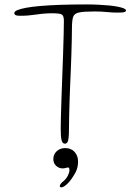

<svg xmlns="http://www.w3.org/2000/svg" viewBox="-20 -614 610 846"><path d="M265.5 19Q255.5 19 251.5 4.2Q247.5 -10.5 247.5 -48.5Q247.5 -67 248.5 -102.8Q249.5 -138.5 251 -184.2Q252.5 -230 254.5 -280Q256.5 -330 258 -377Q259.5 -424 260.5 -462Q261.5 -500 261.5 -522Q261.5 -545 252 -550.2Q242.5 -555.5 211.5 -555.5Q176 -555.5 140.2 -550Q104.5 -544.5 71 -544.5Q63 -544.5 56.5 -545.2Q50 -546 46.5 -548.8Q43 -551.5 43 -556.5Q43 -563.5 56.2 -569.2Q69.5 -575 95.2 -579.8Q121 -584.5 159.5 -587.8Q198 -591 248.5 -592.8Q299 -594.5 361 -594.5Q388.5 -594.5 414.2 -593.2Q440 -592 462 -589.8Q484 -587.5 500.2 -584.2Q516.5 -581 525.8 -577Q535 -573 535 -568.5Q535 -563.5 530.2 -561.5Q525.5 -559.5 517.2 -559Q509 -558.5 498 -558.5Q473.5 -558.5 450.2 -561Q427 -563.5 396.5 -563.5Q349 -563.5 328 -559Q307 -554.5 302 -538.8Q297 -523 297 -488.5Q297 -464.5 296.2 -435.2Q295.5 -406 294.5 -373Q293.5 -340 292 -305.2Q290.5 -270.5 289 -236Q287.5 -201.5 286.5 -168.8Q285.5 -136 284.8 -107Q284 -78 284 -54.5Q284 -25.5 282.5 -9.5Q281 6.5 277 12.8Q273 19 265.5 19ZM243.5 205.5Q243.5 200.5 248.8 194.5Q254 188.5 261 183Q272.5 173 279.2 159.5Q286 146 286 135.5Q286 131 285 127.5Q284 124 280 124Q276 124 269.8 126Q263.5 128 256 128Q239.5 128 227.2 116.5Q215 105 215 86.5Q215 66 230 52.2Q245 38.5 267 38.5Q293.5 38.5 308.8 55.5Q324 72.5 324 98Q324 126 311 149.2Q298 172.5 283 189.5Q275 198.5 266 205Q257 211.5 249.5 211.5Q247.5 211.5 245.5 210Q243.5 208.5 243.5 205.5Z"/></svg>

Font: Gluten Thin Thin
Style: Regular
Weight: 250
Version: Version 1.300